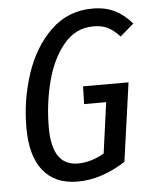

<svg xmlns="http://www.w3.org/2000/svg" viewBox="-52 -743 631 799"><g transform="rotate(-5 264.0 -344.0)"><path d="M528 -623 471 -574Q445 -602 420.5 -614Q396 -626 361 -626Q287 -626 237 -565.5Q187 -505 163.5 -412.5Q140 -320 140 -222Q140 -63 248 -63Q303 -63 358 -95L387 -307H295L297 -381H487L441 -53Q339 12 241 12Q147 12 97 -49.5Q47 -111 47 -230Q47 -345 82.5 -453Q118 -561 189.5 -630.5Q261 -700 364 -700Q417 -700 456.5 -680.5Q496 -661 528 -623Z"/></g></svg>

Font: Fira Sans Extra Condensed
Style: Italic
Weight: 400
Width: 3
Italic angle: -8°
Designer: Carrois Corporate & Edenspiekermann AG
Foundry: Carrois Corporate GbR & Edenspiekermann AG
Version: Version 4.203